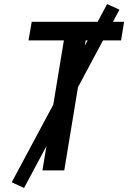

<svg xmlns="http://www.w3.org/2000/svg" viewBox="-20 -843 640 950"><path d="M190 0 296 -643H121L137 -735H594L579 -643H404L298 0ZM99 87 38 59 510 -823 571 -795Z"/></svg>

Font: Iosevka Curly SmBdEx
Style: Italic
Weight: 600
Width: 7
Italic angle: -9°
Monospace: yes
Designer: Belleve Invis
Foundry: Belleve Invis
Version: Version 11.1.0; ttfautohint (v1.8.3)